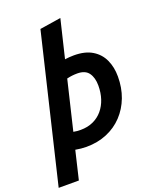

<svg xmlns="http://www.w3.org/2000/svg" viewBox="-199 -876 946 1160"><g transform="rotate(-20 274.0 -295.5)"><path d="M-27 185 197.8 -754.8 333.5 -776 274.8 -531.8Q288.8 -533.8 303.5 -534.9Q318.2 -536 332.8 -536Q404.8 -536 450.2 -508.2Q495.8 -480.5 517.6 -433Q539.5 -385.5 539.5 -325Q539.5 -252.8 516.4 -191.8Q493.2 -130.8 450.4 -85.4Q407.5 -40 348 -15.1Q288.5 9.8 215.8 9.8Q199 9.8 181.4 8Q163.8 6.2 146 3L102.8 185ZM218 -98.5Q263.8 -98.5 299.2 -114.9Q334.8 -131.2 359.5 -160.6Q384.2 -190 397 -229.1Q409.8 -268.2 409.8 -314.2Q409.8 -364.2 387.8 -395.2Q365.8 -426.2 314.5 -426.2Q297 -426.2 280.4 -424.2Q263.8 -422.2 247.5 -418.2L172 -102.8Q184.2 -100.2 195.5 -99.4Q206.8 -98.5 218 -98.5Z"/></g></svg>

Font: Ubuntu Sans
Style: Italic
Weight: 400
Italic angle: -13.5°
Designer: Dalton Maag Ltd
Foundry: Dalton Maag Ltd
Version: Version 1.006